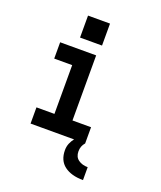

<svg xmlns="http://www.w3.org/2000/svg" viewBox="-150 -731 845 1010"><g transform="rotate(20 273.0 -226.0)"><path d="M437 185.1Q371.1 185.1 332.5 156Q293.9 127 293.9 68.8Q293.9 48.8 301 31.5Q308.1 14.2 319.8 0H76.2V-90.8H176.8V-363.8H76.2V-455.1H277.8V-90.8H381.8V0Q362.8 21 362.8 50.8Q362.8 82 384.3 97.4Q405.8 112.8 437 112.8ZM289.1 -514.2H166V-637.2H289.1Z"/></g></svg>

Font: Anonymous Pro
Style: Bold
Weight: 700
Monospace: yes
Designer: Mark Simonson
Version: Version 1.003